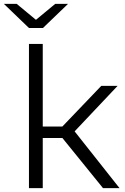

<svg xmlns="http://www.w3.org/2000/svg" viewBox="-50 -968 642 988"><path d="M171 -824H99L-30 -948H36L135 -866L234 -948H300ZM480 0 271 -258H170V0H99V-742H170V-317H271L471 -526H555L334 -292L565 0Z"/></svg>

Font: mBank
Style: Regular
Weight: 400
Designer: Julieta Ulanovsky
Foundry: Julieta Ulanovsky
Version: Version 7.200;PS 007.200;hotconv 1.0.88;makeotf.lib2.5.64775